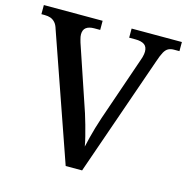

<svg xmlns="http://www.w3.org/2000/svg" viewBox="-105 -814 892 915"><g transform="rotate(15 340.5 -357.0)"><path d="M84 -617Q78 -638 68 -649Q58 -660 45.5 -664.5Q33 -669 16 -669H0V-714H290V-669H261Q235 -669 221 -658.5Q207 -648 207 -625Q207 -620 208 -613.5Q209 -607 211 -600.5Q213 -594 215 -586L323 -266Q331 -241 338.5 -214Q346 -187 352.5 -161.5Q359 -136 363 -113Q368 -135 374 -159.5Q380 -184 388 -211Q396 -238 405 -265L513 -579Q516 -587 518.5 -595.5Q521 -604 522 -611.5Q523 -619 523 -624Q523 -648 508 -658.5Q493 -669 464 -669H433V-714H681V-669H654Q638 -669 626.5 -663Q615 -657 606 -641Q597 -625 586 -592L380 0H299Z"/></g></svg>

Font: Noto Serif Armenian Medium
Style: Regular
Weight: 500
Version: Version 2.007